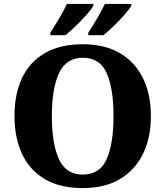

<svg xmlns="http://www.w3.org/2000/svg" viewBox="-20 -951 845 981"><path d="M403 10Q286 10 208.5 -36Q131 -82 92.5 -165Q54 -248 54 -359Q54 -470 92.5 -552Q131 -634 209 -679.5Q287 -725 404 -725Q515 -725 592.5 -679.5Q670 -634 710.5 -551.5Q751 -469 751 -358Q751 -247 710.5 -164.5Q670 -82 592.5 -36Q515 10 403 10ZM403 -59Q490 -59 525 -138Q560 -217 560 -358Q560 -499 525 -577.5Q490 -656 404 -656Q318 -656 281.5 -577.5Q245 -499 245 -358Q245 -217 281 -138Q317 -59 403 -59ZM431 -784Q452 -816 476 -856.5Q500 -897 516 -931H651V-921Q641 -904 615.5 -875Q590 -846 560.5 -817.5Q531 -789 508 -771H431ZM237 -784Q258 -816 282 -856.5Q306 -897 322 -931H457V-921Q447 -904 421.5 -875Q396 -846 366.5 -817.5Q337 -789 314 -771H237Z"/></svg>

Font: Noto Serif Tamil ExtraBold
Style: Regular
Weight: 800
Designer: Indian Type Foundry, Tom Grace, and the Monotype Design Team
Foundry: Monotype Imaging Inc.
Version: Version 2.004; ttfautohint (v1.8.4.7-5d5b)